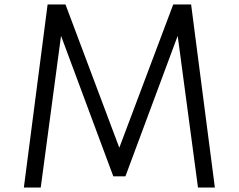

<svg xmlns="http://www.w3.org/2000/svg" viewBox="-20 -845 1076 865"><path d="M163.5 0 255 -683.5 490.5 -50.5H545L780.5 -683.5L872 0H948L841 -825H760.5L517.5 -179.5L275 -825H194.5L87.5 0Z"/></svg>

Font: Spartan
Style: Regular
Weight: 400
Designer: Matt Bailey, Mirko Velimirovic
Foundry: Matt Bailey
Version: Version 1.003